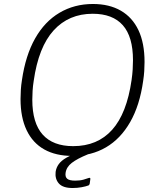

<svg xmlns="http://www.w3.org/2000/svg" viewBox="-20 -772 799 963"><path d="M343 10Q260 10 202 -22.5Q144 -55 113.5 -119Q83 -183 83 -275Q83 -298 84.5 -321.5Q86 -345 90 -370Q108 -494 156 -579Q204 -664 278.5 -708Q353 -752 446 -752Q528 -752 586 -718.5Q644 -685 674.5 -620.5Q705 -556 705 -461Q705 -439 703.5 -415.5Q702 -392 698 -366Q681 -244 633 -160Q585 -76 511.5 -33Q438 10 343 10ZM347 -39Q469 -39 542.5 -121Q616 -203 640 -371Q644 -399 645.5 -423.5Q647 -448 647 -470Q647 -588 596 -645.5Q545 -703 445 -703Q325 -703 249 -619.5Q173 -536 149 -366Q145 -341 143.5 -317Q142 -293 142 -272Q142 -155 194 -97Q246 -39 347 -39ZM259 90Q262 69 274.5 51.5Q287 34 313 19Q339 4 382 -8L421 2Q367 24 340 45Q313 66 309 95Q306 115 317 124.5Q328 134 357 134Q381 134 399 129Q417 124 424 121Q429 119 431.5 120.5Q434 122 433 127L430 149Q429 153 427.5 155Q426 157 424 158Q411 163 389.5 167Q368 171 344 171Q295 171 275 148Q255 125 259 90Z"/></svg>

Font: Libre Franklin Thin ExtraLight
Style: Italic
Weight: 250
Italic angle: -8°
Version: Version 3.000